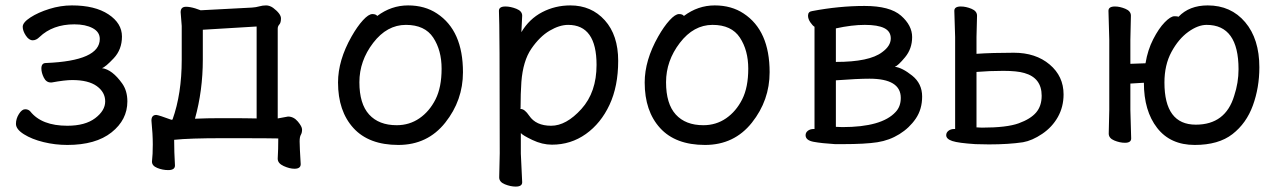

<svg xmlns="http://www.w3.org/2000/svg" viewBox="-20 -512 4727 710"><path d="M229 24Q184 24 141 13.5Q98 3 68.5 -15.5Q39 -34 39 -54Q39 -73 50 -90.5Q61 -108 73 -108Q85 -108 92 -100Q134 -47 229 -47Q295 -47 332 -75Q369 -103 369 -137Q369 -171 338 -193.5Q307 -216 247 -216Q220 -216 171 -207H168Q151 -207 142 -225Q133 -243 133 -259Q133 -279 150 -279Q349 -287 349 -368Q349 -394 322.5 -408Q296 -422 255 -422Q175 -422 126 -375Q114 -363 101 -363Q87 -363 75.5 -380.5Q64 -398 64 -413Q64 -429 92.5 -447.5Q121 -466 162.5 -479Q204 -492 246 -492Q331 -492 381 -459Q431 -426 431 -377Q431 -329 400.5 -296.5Q370 -264 357 -260Q395 -255 432 -203Q451 -176 451 -137Q451 -69 392.5 -22.5Q334 24 229 24Z M602 117Q581 117 561.5 109Q542 101 542 86V85Q545 60 545 22Q545 -16 540 -66Q540 -87 558 -87Q568 -86 614 -69L618 -70Q652 -165 652 -291V-416L648 -467Q648 -487 668 -487Q682 -487 702 -481L722 -474L912 -484Q927 -485 939 -488.5Q951 -492 964 -492Q977 -492 990 -483Q1019 -461 1019 -444Q1019 -428 1013 -421.5Q1007 -415 1007 -406V-74L1045 -81Q1066 -81 1081.5 -62.5Q1097 -44 1097 -33Q1097 -21 1092.5 -13.5Q1088 -6 1088 11Q1088 31 1092 95Q1092 112 1069 112Q1051 112 1029 102Q1007 92 1007 75V74Q1009 40 1009 0Q997 -1 804 -1Q680 -1 624 5Q624 49 627 100Q627 117 602 117ZM701 -73Q747 -75 793 -75Q904 -75 929 -74V-414L730 -402V-292Q730 -177 701 -73Z M1453 24Q1344 24 1287 -38.5Q1230 -101 1230 -207Q1230 -289 1280 -377Q1301 -414 1322 -437Q1343 -460 1357 -460Q1370 -460 1375 -453Q1427 -492 1489 -492Q1551 -492 1596 -462Q1692 -399 1692 -245Q1692 -141 1626.5 -58.5Q1561 24 1453 24ZM1447 -49Q1494 -49 1531 -74.5Q1568 -100 1590.5 -144.5Q1613 -189 1613 -258Q1613 -326 1582 -373Q1551 -420 1481 -420Q1411 -420 1360 -353.5Q1309 -287 1309 -208Q1309 -128 1345 -88.5Q1381 -49 1447 -49Z M1887 178Q1868 178 1847 169.5Q1826 161 1826 144L1828 55Q1828 -421 1825 -472Q1825 -488 1849 -488Q1868 -488 1889.5 -479.5Q1911 -471 1911 -454L1908 -393Q1937 -442 1985 -467Q2033 -492 2089 -492Q2167 -492 2216.5 -437Q2266 -382 2266 -287Q2266 -193 2234 -124.5Q2202 -56 2146.5 -16.5Q2091 23 2021 23Q1985 23 1948.5 5.5Q1912 -12 1906 -20V56L1911 162Q1911 178 1887 178ZM2018 -47Q2074 -47 2130 -109Q2186 -171 2186 -272Q2186 -420 2081 -420Q2049 -420 2012.5 -398.5Q1976 -377 1945 -332Q1914 -287 1908 -209Q1905 -167 1905 -111L1904 -110Q1904 -109 1906 -109Q1920 -109 1937 -84Q1962 -47 2018 -47Z M2587 24Q2478 24 2421 -38.5Q2364 -101 2364 -207Q2364 -289 2414 -377Q2435 -414 2456 -437Q2477 -460 2491 -460Q2504 -460 2509 -453Q2561 -492 2623 -492Q2685 -492 2730 -462Q2826 -399 2826 -245Q2826 -141 2760.5 -58.5Q2695 24 2587 24ZM2581 -49Q2628 -49 2665 -74.5Q2702 -100 2724.5 -144.5Q2747 -189 2747 -258Q2747 -326 2716 -373Q2685 -420 2615 -420Q2545 -420 2494 -353.5Q2443 -287 2443 -208Q2443 -128 2479 -88.5Q2515 -49 2581 -49Z M3068 21Q3019 18 2989 12.5Q2959 7 2959 -12Q2959 -22 2967.5 -28.5Q2976 -35 2989 -35H2992V-413Q2985 -417 2976.5 -429.5Q2968 -442 2968 -454Q2968 -469 2983 -471Q3083 -490 3177 -490Q3271 -490 3312 -454Q3353 -418 3353 -375Q3353 -332 3327 -300.5Q3301 -269 3289 -265Q3316 -262 3353 -232.5Q3390 -203 3390 -155Q3390 -108 3366.5 -73.5Q3343 -39 3306 -16Q3269 7 3224.5 14Q3180 21 3096 21ZM3095 -42Q3241 -42 3292 -98Q3311 -118 3311 -150Q3311 -221 3195 -221Q3152 -221 3071 -215V-43ZM3071 -283Q3195 -283 3242 -319Q3274 -342 3274 -370Q3274 -396 3250 -408Q3226 -420 3178 -420Q3130 -420 3071 -407Z M3637 22 3587 21Q3524 17 3501.5 9.5Q3479 2 3479 -12Q3479 -22 3487.5 -28.5Q3496 -35 3509 -35H3512V-375L3509 -472Q3509 -488 3533 -488Q3552 -488 3572.5 -479.5Q3593 -471 3593 -454L3591 -375V-313Q3649 -317 3729 -317Q3810 -317 3861.5 -273.5Q3913 -230 3913 -163Q3913 -117 3892 -79.5Q3871 -42 3834 -17Q3797 8 3763 14Q3710 22 3637 22ZM3611 -40Q3703 -40 3747 -56Q3791 -72 3811.5 -96Q3832 -120 3832 -158Q3832 -224 3768 -242Q3741 -250 3690 -250Q3638 -250 3591 -246V-41Z M4398 24Q4308 24 4259 -39Q4210 -102 4210 -206L4160 -203V-106L4163 0Q4163 16 4140 16Q4121 16 4100.5 7.5Q4080 -1 4080 -18L4082 -106V-365L4079 -472Q4079 -488 4103 -488Q4121 -488 4141.5 -479.5Q4162 -471 4162 -454L4160 -365V-276L4216 -278Q4224 -327 4244.5 -367Q4265 -407 4287 -429.5Q4309 -452 4323 -452Q4335 -452 4338 -450Q4378 -492 4446 -492Q4532 -492 4584.5 -430Q4637 -368 4637 -263Q4637 -188 4613 -122Q4589 -56 4537.5 -16Q4486 24 4398 24ZM4402 -51Q4512 -51 4544 -158Q4560 -206 4560 -256Q4560 -420 4442 -420Q4410 -420 4374 -394Q4338 -368 4312 -320Q4286 -272 4286 -207Q4286 -51 4402 -51Z"/></svg>

Font: LXGW WenKai TC
Style: Bold
Weight: 700
Designer: LXGW / Fontworks Inc.
Foundry: LXGW / Fontworks Inc.
Version: Version 1.330;April 28, 2024